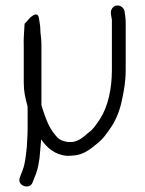

<svg xmlns="http://www.w3.org/2000/svg" viewBox="-20 -534 525 695"><path d="M126 -428C126 -441.2 122.5 -456.3 121 -468C118.3 -485.3 108 -486.3 90 -471L69 -448C67.5 -416 64.7 -395.9 66 -362V-236C66 -201.6 71.4 -180 79 -152C79.7 -150 80 -148 80 -146V-74C80 -60.7 79.7 -48.3 79 -37L77 -1C74.8 18.4 72.5 41.3 69 57C66.6 73.7 56.8 93.7 52 108C39.6 139 88.5 154.4 98 126L102 116C104 110 107 102.3 111 93C118.9 70.7 118.4 63.8 123 39C125.1 21.1 127.5 -15.2 129 -30L130 -28C149.6 0 178.3 26.6 222 30C230 30 238 29.7 246 29C283.2 26.1 307.2 5.7 330 -13C354.1 -31.1 367.6 -52.9 385 -78C401 -102.9 414.5 -137.3 421 -170C428.4 -204.7 435 -237.8 435 -280V-453C435 -467.2 432.5 -479.5 431 -493C427 -513.1 400.6 -523 386.5 -504.5C377.4 -492.6 382.5 -477.9 385 -463V-280C385 -212.6 370.7 -148.5 343 -105C328.9 -83.9 318.4 -66.2 298 -52C283.3 -38.8 265.9 -23.4 242 -20H225C220.3 -20.7 215 -22 209 -24C190.7 -28.6 180.5 -44.4 171 -57C152.3 -83.1 140.9 -117.7 130 -153V-374C129.3 -381.3 129 -388 129 -394C127.9 -406.1 126 -415.9 126 -428Z"/></svg>

Font: HoneyBee
Style: Book
Weight: 300
Foundry: Cannot Into Space Fonts
Version: Version 0.89